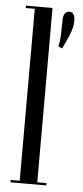

<svg xmlns="http://www.w3.org/2000/svg" viewBox="-54 -781 350 812"><g transform="rotate(5 121.0 -375.0)"><path d="M22.5 0V-10H61V-740H22.5V-750H135.5V-10H174.5V0ZM174 -590.5Q180 -613 181 -644Q182 -675 182 -698Q182 -721 189 -730.8Q196 -740.5 208 -740.5Q232 -740.5 232 -703.5Q232 -676.5 218.8 -644.2Q205.5 -612 190.5 -583Z"/></g></svg>

Font: Imbue 100pt
Style: Regular
Weight: 400
Designer: Tyler Finck
Foundry: Etcetera Type Company
Version: Version 1.102; ttfautohint (v1.8.3)